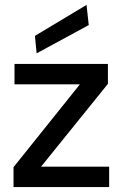

<svg xmlns="http://www.w3.org/2000/svg" viewBox="-20 -761 506 781"><path d="M35 0V-81L305 -418H39V-501H419V-420L147 -83H424V0ZM129 -544 122 -615 332 -741 341 -659Z"/></svg>

Font: DM Sans 17pt Medium
Style: Regular
Weight: 500
Version: Version 4.004;gftools[0.9.30]